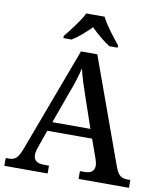

<svg xmlns="http://www.w3.org/2000/svg" viewBox="-99 -1009 915 1088"><g transform="rotate(10 359.0 -465.5)"><path d="M205 -784V-771H252C288 -793 330 -830 360 -861C390 -830 434 -793 469 -771H517V-784C486 -822 435 -886 414 -931H308C287 -886 236 -822 205 -784ZM1 0H250V-45H221C183 -45 161 -59 161 -91C161 -104 165 -122 171 -138L206 -238H464L503 -129C507 -115 511 -103 511 -91C511 -59 490 -45 455 -45H428V0H718V-45H704C667 -45 648 -57 631 -103L410 -714H316L95 -122C72 -59 56 -45 18 -45H1ZM226 -291 291 -471C313 -528 327 -573 338 -620C349 -572 367 -518 386 -463L445 -291Z"/></g></svg>

Font: Noto Serif Medium
Style: Regular
Weight: 500
Designer: Monotype Design Team
Foundry: Monotype Imaging Inc.
Version: Version 2.013